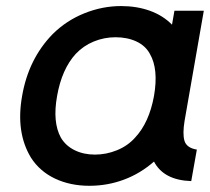

<svg xmlns="http://www.w3.org/2000/svg" viewBox="-20 -598 693 634"><path d="M630 -104 611.5 0Q520.5 -3 488.5 -64.5Q443.5 -25 389.2 -4.8Q335 15.5 275 15.5Q212 15.5 161.8 -8.2Q111.5 -32 82.5 -77Q31.5 -160.5 53 -281Q74 -403.5 154 -485.5Q199.5 -530.5 258.8 -554.2Q318 -578 380 -578Q431.5 -578 474.8 -562.5Q518 -547 548 -516.5L556 -562.5H653L589.5 -199Q582.5 -156.5 589 -133.5Q596 -109.5 630 -104ZM488.5 -281Q504 -370 475 -420Q460.5 -447 430.5 -461Q400.5 -475 361.5 -475Q324 -475 289.8 -461Q255.5 -447 230 -420Q184 -369.5 168.5 -281Q153 -194.5 181 -143.5Q197 -116.5 226.5 -102Q256 -87.5 293.5 -87.5Q331 -87.5 366.5 -102Q402 -116.5 426 -143.5Q472.5 -193 488.5 -281Z"/></svg>

Font: Russisch Sans SemiBold
Style: Italic
Weight: 600
Width: 4
Italic angle: -10°
Designer: Michael Sharanda (font) & Cristiano Sobral (main changes)
Foundry: Michael Sharanda
Version: Version 2.00;September 8, 2020;FontCreator 13.0.0.2681 64-bi